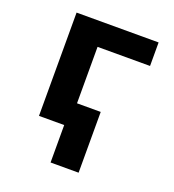

<svg xmlns="http://www.w3.org/2000/svg" viewBox="-135 -655 871 959"><g transform="rotate(20 300.0 -175.0)"><path d="M108 0V-549H544V-424H265V-124H391V199H242V0Z"/></g></svg>

Font: Noto Sans Mono ExtraBold
Style: Regular
Weight: 800
Designer: Monotype Design Team
Foundry: Monotype Imaging Inc.
Version: Version 2.014